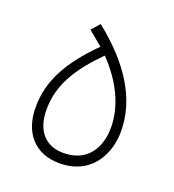

<svg xmlns="http://www.w3.org/2000/svg" viewBox="-91 -520 537 592"><g transform="rotate(20 177.0 -223.5)"><path d="M167 0C277 0 314 -90 313 -158C313 -261 253 -358 141 -447L117 -420L164 -381C81 -298 40 -225 40 -138C40 -51 90 0 167 0ZM168 -34C108 -34 74 -75 74 -142C74 -225 115 -288 186 -360C247 -297 280 -226 280 -158C280 -93 248 -34 168 -34Z"/></g></svg>

Font: Noto Sans Arabic UI Cn XLt
Style: Regular
Weight: 200
Width: 3
Designer: Monotype Design Team, Nadine Chahine and Nizar Qandah
Foundry: Monotype Imaging Inc.
Version: Version 2.010